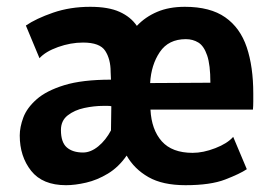

<svg xmlns="http://www.w3.org/2000/svg" viewBox="-20 -530 808 564"><path d="M724 -255Q724 -244.5 724 -232Q724 -219.5 723 -208H422Q425 -149 455.2 -115Q485.5 -81 546 -81Q577 -81 612.5 -94.8Q648 -108.5 665 -128L705 -33Q685 -19.5 641.8 -2.8Q598.5 14 525 14Q457.5 14 416 -9.8Q374.5 -33.5 352 -73Q328.5 -39 297 -20Q265.5 -1 233 6.5Q200.5 14 174 14Q105 14 71.5 -28.2Q38 -70.5 38 -132Q38 -156.5 48.5 -184.8Q59 -213 87.5 -238.2Q116 -263.5 168.8 -279.8Q221.5 -296 306 -296L305 -319Q305 -356 289.2 -380.5Q273.5 -405 224 -405Q187.5 -405 150.5 -391.8Q113.5 -378.5 96 -359L56 -455Q86 -475.5 136 -492.8Q186 -510 245 -510Q298.5 -510 331.2 -495.2Q364 -480.5 382 -454Q407 -480.5 441.8 -495.2Q476.5 -510 523 -510Q597.5 -510 641.5 -479.2Q685.5 -448.5 704.8 -391.2Q724 -334 724 -255ZM421 -286 598 -287Q598 -339.5 588.5 -367.2Q579 -395 562.8 -405Q546.5 -415 526 -415Q475 -415 449.5 -377.2Q424 -339.5 421 -286ZM306 -147 307 -218Q302 -219 296 -219Q290 -219 284 -219Q256.5 -219 227.5 -212.8Q198.5 -206.5 178.8 -191Q159 -175.5 159 -148Q159 -112 176.2 -97Q193.5 -82 224 -82Q246.5 -82 268.8 -100.2Q291 -118.5 306 -147Z"/></svg>

Font: Alatsi
Style: Regular
Weight: 400
Designer: Spyros Zevelakis, Eben Sorkin
Foundry: www.sorkintype.com
Version: Version 1.008; ttfautohint (v1.8.4.7-5d5b)